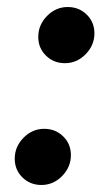

<svg xmlns="http://www.w3.org/2000/svg" viewBox="-20 -517 310 547"><path d="M89 -412Q89 -446 114 -471.5Q139 -497 173 -497Q205 -497 227 -475.5Q249 -454 249 -422Q249 -388 224 -362.5Q199 -337 165 -337Q133 -337 111 -358.5Q89 -380 89 -412ZM106 -150Q138 -150 160 -128.5Q182 -107 182 -75Q182 -41 157 -15.5Q132 10 98 10Q66 10 44 -11.5Q22 -33 22 -65Q22 -99 47 -124.5Q72 -150 106 -150Z"/></svg>

Font: MedMera Sans Semibold
Style: Italic
Weight: 600
Italic angle: -11°
Designer: Kasper Nordkvist
Foundry: UNCUT.wtf
Version: Version 1.300